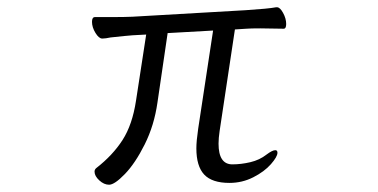

<svg xmlns="http://www.w3.org/2000/svg" viewBox="-20 -502 1040 528"><path d="M441 -411 413 -220Q404 -157 378 -105Q352 -53 323.5 -23.5Q295 6 280 6Q266 6 253 -6Q240 -18 240 -30Q240 -36 245 -40Q290 -75 317 -117Q344 -159 354 -225L382 -407L345 -405Q330 -404 284 -399Q270 -396 262 -396H261Q252 -396 242.5 -411.5Q233 -427 233 -442Q233 -455 241 -455H282Q324 -455 344 -456L656 -474Q718 -478 739 -482H742Q750 -482 758.5 -466.5Q767 -451 767 -436Q767 -423 760 -423L696 -424Q669 -424 657 -423L626 -421L584 -142Q581 -122 581 -107Q581 -50 619 -50Q643 -50 668.5 -56Q694 -62 713 -77Q729 -89 737 -89Q743 -89 743 -82Q743 -71 725 -50.5Q707 -30 676.5 -14.5Q646 1 611 1Q563 1 541.5 -22Q520 -45 520 -94Q520 -114 525 -148L566 -418Z"/></svg>

Font: JyunsaiKaai Light
Style: Regular
Weight: 300
Designer: Fontworks Inc.
Version: Version 0.030;April 7, 2024;FontCreator 14.0.0.2901 64-bit